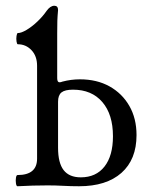

<svg xmlns="http://www.w3.org/2000/svg" viewBox="-20 -645 545 668"><path d="M41 3Q37 3 35.5 -7Q34 -17 35.5 -26.5Q37 -36 41 -36Q109 -36 109 -93V-416Q109 -450 89.5 -470.5Q70 -491 42 -491Q39 -491 37.5 -500.5Q36 -510 37.5 -520Q39 -530 42 -530Q54 -530 72.5 -541Q91 -552 110 -570Q129 -588 142 -607Q155 -625 169 -625Q182 -625 182 -610Q180 -588 179.5 -572.5Q179 -557 179 -529V-374Q179 -363 183 -360Q187 -357 197 -361Q227 -369 258 -369Q317 -369 361 -344.5Q405 -320 430 -276.5Q455 -233 455 -175Q455 -90 402.5 -43.5Q350 3 255 3Q227 3 200 1.5Q173 0 146 0Q94 0 41 3ZM261 -28Q314 -28 343.5 -65.5Q373 -103 373 -171Q373 -247 336 -290Q299 -333 234 -333Q206 -333 194 -323.5Q182 -314 182 -291V-131Q182 -78 201.5 -53Q221 -28 261 -28Z"/></svg>

Font: Junicode Two Beta Condensed
Style: Regular
Weight: 400
Width: 3
Designer: Peter S. Baker
Foundry: Briery Creek Software
Version: Version 1.053; ttfautohint (v1.8.4)